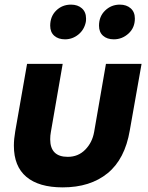

<svg xmlns="http://www.w3.org/2000/svg" viewBox="-20 -798 639 830"><path d="M197 -687Q197 -659 214.5 -643.5Q232 -628 261 -628Q293 -628 318.5 -648.5Q344 -669 351 -703Q352 -708 352 -718Q352 -746 334 -762Q316 -778 287 -778Q249 -778 223 -752.5Q197 -727 197 -687ZM408 -687Q408 -659 425.5 -643.5Q443 -628 472 -628Q508 -628 535.5 -653Q563 -678 563 -718Q563 -746 545 -762Q527 -778 498 -778Q461 -778 434.5 -752.5Q408 -727 408 -687ZM438 -522 387 -228Q379 -182 348.5 -151Q318 -120 273 -120Q197 -120 197 -196Q197 -212 200 -228L251 -522H97L46 -231Q40 -197 40 -168Q40 -79 94 -33.5Q148 12 251 12Q370 12 445 -49Q520 -110 541 -234L592 -522Z"/></svg>

Font: Geom Bold
Style: Bold Italic
Weight: 700
Italic angle: -10°
Version: Version 1.102